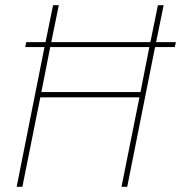

<svg xmlns="http://www.w3.org/2000/svg" viewBox="-20 -718 696 738"><path d="M516 -344H135L66 0H44L151 -537H77L81 -556H155L184 -698H206L177 -556H558L587 -698H609L580 -556H656L652 -537H576L469 0H447ZM520 -364 554 -537H173L139 -364Z"/></svg>

Font: IBM Plex Sans Cond Thin
Style: Italic
Weight: 100
Width: 3
Italic angle: -11°
Designer: Mike Abbink, Paul van der Laan, Pieter van Rosmalen
Foundry: Bold Monday
Version: Version 1.3